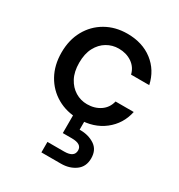

<svg xmlns="http://www.w3.org/2000/svg" viewBox="-181 -630 947 1015"><g transform="rotate(30 292.5 -122.5)"><path d="M302 12Q229 12 171.5 -21Q114 -54 81.5 -112.5Q49 -171 49 -248Q49 -325 81.5 -383.5Q114 -442 171.5 -475Q229 -508 302 -508Q394 -508 456.5 -460Q519 -412 537 -330H426Q416 -371 382 -394Q348 -417 302 -417Q263 -417 230 -397.5Q197 -378 177 -340.5Q157 -303 157 -248Q157 -193 177 -155.5Q197 -118 230 -98Q263 -78 302 -78Q348 -78 382 -101Q416 -124 426 -166H537Q520 -86 457 -37Q394 12 302 12ZM221 263V199H323Q384 199 384 157Q384 118 323 118H268V-5H336V58Q338 58 340 58Q391 58 428 82.5Q465 107 465 159Q465 210 428.5 236.5Q392 263 340 263Z"/></g></svg>

Font: Firefly Display Medium
Style: Regular
Weight: 500
Designer: Colophon Foundry, Jonny Pinhorn
Foundry: Colophon Foundry
Version: Version 1.200; ttfautohint (v1.8.3)